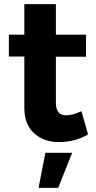

<svg xmlns="http://www.w3.org/2000/svg" viewBox="-20 -682 466 931"><path d="M407 -30Q343 7 267 7Q192 7 145 -36Q98 -79 98 -159V-408H23V-514H98V-662H251V-514H397V-407H251V-185Q251 -152 264.5 -137Q278 -122 303 -123Q332 -123 375 -143ZM167 229 200 59H330L262 229Z"/></svg>

Font: Montserrat-Arabic SemiBold
Style: Regular
Weight: 600
Designer: Mohamed Gaber
Foundry: Kief Type Foundry
Version: Version 5.008;PS 005.008;hotconv 1.0.88;makeotf.lib2.5.64775